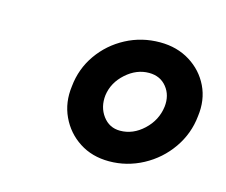

<svg xmlns="http://www.w3.org/2000/svg" viewBox="-54 -781 488 415"><g transform="rotate(15 190.0 -573.5)"><path d="M218 -435Q180 -435 151.5 -453.5Q123 -472 108.5 -503Q94 -534 99 -571Q103 -611 125.5 -643Q148 -675 183 -693.5Q218 -712 259 -712Q297 -712 326 -694Q355 -676 369.5 -646Q384 -616 379 -579Q375 -539 352 -506Q329 -473 293.5 -454Q258 -435 218 -435ZM224 -505Q253 -505 276.5 -527Q300 -549 304 -580Q307 -606 292.5 -624Q278 -642 253 -642Q225 -642 201.5 -621Q178 -600 174 -571Q171 -544 185.5 -524.5Q200 -505 224 -505Z"/></g></svg>

Font: Figtree Medium
Style: Italic
Weight: 500
Italic angle: -9.5°
Foundry: Erik Kennedy
Version: Version 2.001; ttfautohint (v1.8.4.7-5d5b);gftools[0.9.27]